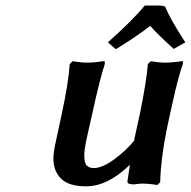

<svg xmlns="http://www.w3.org/2000/svg" viewBox="-20 -653 679 683"><path d="M433.1 -5.9Q434.6 -15.6 437.5 -36.1Q440.4 -56.6 441.9 -66.9Q363.3 9.8 286.1 9.8Q225.1 9.8 197.5 -17.3Q169.9 -44.4 169.9 -88.9Q169.9 -106.4 174.8 -131.8L200.2 -250Q223.1 -355.5 228 -424.8L237.8 -435.1Q269.5 -430.2 291 -430.2Q316.4 -430.2 352.1 -436L353 -425.8Q336.4 -377.9 308.1 -248Q306.6 -241.2 298.3 -205.1Q290 -168.9 286.1 -149.9Q279.8 -119.1 279.8 -102.1Q279.8 -73.2 288.6 -64.2Q297.4 -55.2 314 -55.2Q343.3 -55.2 385.5 -85.7Q427.7 -116.2 460 -155.8L457 -153.8Q464.8 -191.4 478 -250Q501 -362.3 505.9 -424.8L516.1 -435.1Q546.4 -430.2 567.9 -430.2Q593.8 -430.2 629.9 -436L630.9 -425.8Q625.5 -411.6 621.1 -396.7Q616.7 -381.8 611.6 -362.3Q606.4 -342.8 603.5 -329.8Q600.6 -316.9 594.2 -289.1Q587.9 -261.2 585 -248L573.2 -192.9Q551.8 -87.4 549.8 -4.9L540 4.9Q506.8 0 488.8 0Q476.6 0 457 2.9Q448.7 2.9 443.1 1.7Q437.5 0.5 435.3 -1.5Q433.1 -3.4 434.1 -5.9ZM552.7 -633.3 566.9 -630.4Q586.4 -583 639.2 -502.4L598.1 -479Q542.5 -528.8 514.2 -561Q468.8 -524.9 392.1 -478L363.8 -502.4Q451.7 -580.6 495.1 -633.3Z"/></svg>

Font: Linear Smooth
Style: Bold Italic
Weight: 700
Designer: Philipp H. Poll, Flanker
Foundry: Philipp H. Poll, reworked by Flanker
Version: Version 1.061 | FøM Fix